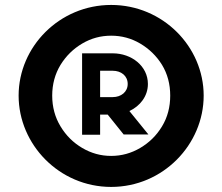

<svg xmlns="http://www.w3.org/2000/svg" viewBox="-20 -735 883 765"><path d="M54.2 -354C54.2 -159.7 215.8 9.8 422.9 9.8C629.9 9.8 791.5 -159.7 791.5 -354C791.5 -548.8 628.9 -715.3 422.9 -715.3C216.8 -715.3 54.2 -548.8 54.2 -354ZM188 -354C188 -399.4 199.2 -440.4 221.2 -476.6C243.2 -512.2 272 -540.5 307.6 -561.5C343.3 -582.5 381.3 -592.8 422.9 -592.8C464.4 -592.8 502.9 -582.5 538.6 -561.5C574.2 -540.5 603.5 -512.2 625.5 -476.6C647.5 -440.4 658.2 -399.4 658.2 -354C658.2 -308.6 647.5 -267.6 625.5 -231.4C603.5 -194.8 574.2 -166.5 538.6 -145.5C502.9 -124.5 464.4 -113.8 422.9 -113.8C381.3 -113.8 343.3 -124.5 307.6 -145.5C272 -166.5 243.2 -194.8 221.2 -231.4C199.2 -267.6 188 -308.6 188 -354ZM495.6 -292.5C538.1 -312.5 569.3 -351.6 569.3 -400.4C569.3 -471.7 504.4 -522.5 429.2 -522.5H307.1V-198.2H378.9V-278.3H409.2L472.7 -199.2H571.3ZM378.9 -453.1H429.2C462.4 -453.1 488.8 -433.1 488.8 -400.4C488.8 -368.7 462.4 -348.1 429.2 -348.1H378.9Z"/></svg>

Font: Estedad Black
Style: Regular
Weight: 900
Designer: Amin Abedi
Version: Version 7.3